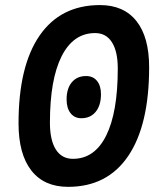

<svg xmlns="http://www.w3.org/2000/svg" viewBox="-20 -723 626 753"><path d="M247.1 9.8Q152.8 9.8 102.8 -54.4Q52.7 -118.7 52.7 -239.3Q52.7 -463.9 135.3 -583.5Q217.8 -703.1 372.1 -703.1Q465.3 -703.1 515.1 -640.4Q564.9 -577.6 564.9 -459.5Q564.9 -232.4 482.9 -111.3Q400.9 9.8 247.1 9.8ZM266.1 -100.1Q351.1 -100.1 396.5 -191.4Q441.9 -282.7 441.9 -454.1Q441.9 -521.5 418.9 -557.4Q396 -593.3 353 -593.3Q267.6 -593.3 221.7 -502.4Q175.8 -411.6 175.8 -241.7Q175.8 -173.3 199 -136.7Q222.2 -100.1 266.1 -100.1ZM298.8 -259.3Q272.5 -259.3 256.8 -279.1Q241.2 -298.8 241.2 -333Q241.2 -376 261.7 -400.4Q282.2 -424.8 317.9 -424.8Q344.7 -424.8 360.4 -405.8Q376 -386.7 376 -353.5Q376 -309.6 355.2 -284.4Q334.5 -259.3 298.8 -259.3Z"/></svg>

Font: Cascadia Code NF SemiBold
Style: Italic
Weight: 600
Italic angle: -10°
Monospace: yes
Designer: Aaron Bell
Foundry: Saja Typeworks
Version: Version 2404.023; ttfautohint (v1.8.4)